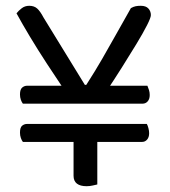

<svg xmlns="http://www.w3.org/2000/svg" viewBox="-20 -638 586 663"><path d="M345 -319 205 -323Q174 -369 142 -418Q110 -467 83 -512Q56 -557 37 -592Q44 -601 55 -609.5Q66 -618 81 -618Q98 -618 108.5 -608.5Q119 -599 130 -578L273 -345H278Q310 -395 333 -435Q356 -475 379 -516Q402 -557 432 -610Q441 -615 448.5 -616.5Q456 -618 466 -618Q484 -618 492.5 -608.5Q501 -599 501 -586Q501 -577 487.5 -550.5Q474 -524 451 -486Q428 -448 400.5 -404.5Q373 -361 345 -319ZM234 -193H316V-1Q311 0 300.5 2.5Q290 5 279 5Q257 5 245.5 -4Q234 -13 234 -31ZM244 -280 264 -342H489Q492 -335 494.5 -327Q497 -319 497 -310Q497 -296 490 -288Q483 -280 472 -280ZM291 -342 307 -280H59Q55 -285 52 -293.5Q49 -302 49 -312Q49 -329 56.5 -335.5Q64 -342 74 -342ZM471 -148H59Q55 -153 52 -161.5Q49 -170 49 -180Q49 -198 56.5 -204Q64 -210 73 -210H487Q490 -205 492.5 -195.5Q495 -186 495 -178Q495 -164 488 -156Q481 -148 471 -148Z"/></svg>

Font: Baloo Bhaijaan 2
Style: Regular
Weight: 400
Designer: Sanskriti Dholi, Noopur Datye and Ek Type
Foundry: Ek Type
Version: Version 1.701